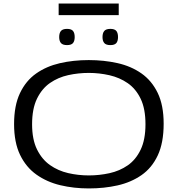

<svg xmlns="http://www.w3.org/2000/svg" viewBox="-20 -1047 996 1077"><path d="M478 10Q394 10 318.5 -8Q243 -26 184.5 -67.5Q126 -109 92.5 -178.5Q59 -248 59 -351Q59 -455 92 -524.5Q125 -594 182.5 -634.5Q240 -675 315.5 -692.5Q391 -710 478 -710Q563 -710 639 -693Q715 -676 773 -635.5Q831 -595 864.5 -526Q898 -457 898 -353Q898 -246 865 -175.5Q832 -105 773.5 -64.5Q715 -24 639.5 -7Q564 10 478 10ZM478 -63Q537 -63 594 -75.5Q651 -88 696.5 -119.5Q742 -151 769 -207.5Q796 -264 796 -350Q796 -437 769 -493Q742 -549 696.5 -580.5Q651 -612 594 -625Q537 -638 478 -638Q419 -638 362.5 -625.5Q306 -613 260.5 -581.5Q215 -550 187.5 -493.5Q160 -437 160 -350Q160 -265 187.5 -209Q215 -153 260.5 -121Q306 -89 362.5 -76Q419 -63 478 -63ZM599 -794Q575 -794 565 -805.5Q555 -817 555 -839Q555 -862 565 -873.5Q575 -885 599 -885Q623 -885 632.5 -873.5Q642 -862 642 -839Q642 -817 632.5 -805.5Q623 -794 599 -794ZM356 -794Q332 -794 322 -805.5Q312 -817 312 -839Q312 -862 322 -873.5Q332 -885 356 -885Q380 -885 389.5 -873.5Q399 -862 399 -839Q399 -817 389.5 -805.5Q380 -794 356 -794ZM309 -962V-1027H646V-962Z"/></svg>

Font: Georama Extended
Style: Regular
Weight: 400
Width: 7
Designer: Jean-Baptiste Levee
Foundry: Production Type
Version: Version 1.000